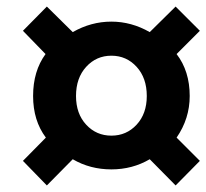

<svg xmlns="http://www.w3.org/2000/svg" viewBox="-20 -666 630 586"><path d="M123 -100 50 -175 120 -246Q81 -298 81 -373Q81 -449 119 -501L50 -572L123 -646L202 -568Q258 -600 320 -600Q381 -600 437 -568L516 -646L590 -572L519 -501Q559 -449 559 -373Q559 -304 519 -246L590 -175L516 -100L437 -180Q384 -149 320 -149Q255 -149 202 -180ZM428 -373Q428 -428 397 -462Q366 -496 320 -496Q274 -496 243 -462Q212 -428 212 -373Q212 -319 243 -285.5Q274 -252 320 -252Q366 -252 397 -285.5Q428 -319 428 -373Z"/></svg>

Font: NotoSansHansBold
Style: Bold
Weight: 700
Designer: Ryoko NISHIZUKA  (kana & ideographs); Paul D. Hunt (Latin, Greek & Cyrillic); Wenlong ZHANG  (bopomofo); Sandoll Communi
Foundry: Adobe Systems Incorporated
Version: Version 1.00;December 8, 2021;FontCreator 13.0.0.2675 64-bit